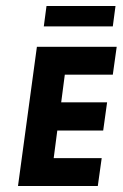

<svg xmlns="http://www.w3.org/2000/svg" viewBox="-20 -620 409 640"><path d="M369 -464H103L40 0H306L319 -93H159L171 -185H324L337 -279H184L196 -371H356ZM135 -600 126 -532H356L365 -600Z"/></svg>

Font: Hussar Tani
Style: Kurs
Weight: 700
Foundry: Cannot Into Space Fonts
Version: Version 0.92